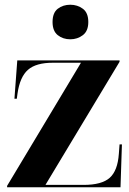

<svg xmlns="http://www.w3.org/2000/svg" viewBox="-20 -791 546 811"><path d="M10 0H489L495 -181H485L482 -141Q477 -70 443.5 -40Q410 -10 333 -10H172L485 -530V-536H53L41 -374H51L54 -396Q64 -466 98 -496Q132 -526 203 -526H322L10 -6ZM277 -625Q307 -625 330 -642.5Q353 -660 353 -698Q353 -737 330 -754Q307 -771 277 -771Q246 -771 224 -754Q202 -737 202 -698Q202 -660 224 -642.5Q246 -625 277 -625Z"/></svg>

Font: Noto Serif Display SemiCondensed Extra
Style: Regular
Weight: 800
Width: 4
Designer: Monotype Design Team
Foundry: Monotype Imaging Inc.
Version: Version 1.900